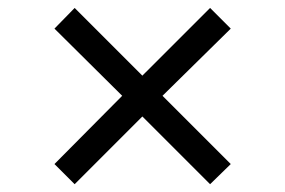

<svg xmlns="http://www.w3.org/2000/svg" viewBox="-20 -505 718 483"><path d="M117 -433 167.8 -485 338.1 -314.7 508.5 -485 560.5 -433 388.8 -264 560.5 -92.3 508.5 -41.6 338.1 -212 167.8 -41.6 117 -92.3 287.4 -264 117 -433Z"/></svg>

Font: Lohit Assamese
Style: Regular
Weight: 400
Version: Version 2.91.5